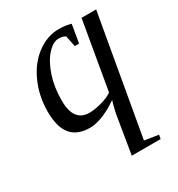

<svg xmlns="http://www.w3.org/2000/svg" viewBox="-168 -812 855 922"><g transform="rotate(-30 259.5 -351.0)"><path d="M294 0 326 -194Q328 -202 329 -212Q330 -217 334 -234L340 -258Q343 -270 346 -279Q258 -218 190 -216Q118 -216 84 -258Q50 -299 50 -385Q50 -470 83 -544Q116 -618 173 -660Q230 -702 293 -702Q331 -702 361 -693L344 -593H320L308 -653Q295 -663 270 -663Q239 -663 206 -626Q174 -590 154 -528Q135 -470 135 -397Q135 -280 222 -280Q252 -280 291 -291Q327 -301 351 -317L416 -694H497L381 -34L458 -22L454 0Z"/></g></svg>

Font: Libra Serif Modern
Style: Italic
Weight: 400
Italic angle: -12°
Designer: Stefan Peev, Context Ltd
Foundry: Stefan Peev, Context Ltd
Version: Version 1.000